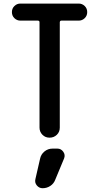

<svg xmlns="http://www.w3.org/2000/svg" viewBox="-20 -750 540 1046"><path d="M266.6 59.6H293Q312.5 59.6 324.7 76.7Q336.9 93.8 329.1 113.3L281.2 228.5Q273.4 250 254.4 262.7Q235.4 275.4 211.9 275.4Q193.4 275.4 180.7 260.3Q168 245.1 172.9 225.6L198.2 115.2Q203.1 90.8 222.2 75.2Q241.2 59.6 266.6 59.6ZM90.8 -637.7Q72.3 -637.7 58.6 -650.9Q44.9 -664.1 44.9 -684.1Q44.9 -704.1 58.6 -717.3Q72.3 -730.5 90.8 -730.5H409.2Q427.7 -730.5 441.4 -717.3Q455.1 -704.1 455.1 -684.1Q455.1 -664.1 441.4 -650.9Q427.7 -637.7 409.2 -637.7H314.5Q306.6 -637.7 305.7 -628.9V-54.7Q305.7 -31.2 289.6 -15.6Q273.4 0 250 0Q226.6 0 210.9 -16.1Q195.3 -32.2 195.3 -54.7V-628.9Q195.3 -637.7 185.5 -637.7Z"/></svg>

Font: Rounded Mgen+ 1m medium
Style: Regular
Weight: 500
Designer: [Source Han Sans]
Ryoko NISHIZUKA  (kana & ideographs); Paul D. Hunt (Latin, Greek & Cyrillic); Wenlong ZHANG  (bopomofo
Version: Version 1.059.20150602